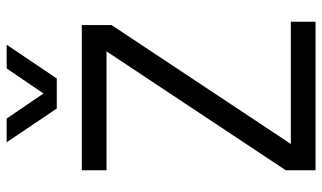

<svg xmlns="http://www.w3.org/2000/svg" viewBox="-215 -750 965 575"><g transform="rotate(-90 267.5 -462.5)"><path d="M45 -89 435 -677 480 -626H45V-700H480V-611L90 -23L45 -74H490V0H45ZM129 -925H200L302 -775H230ZM248 -775 350 -925H421L320 -775Z"/></g></svg>

Font: TASA Explorer VF
Style: Regular
Weight: 400
Designer: Weizhong Zhang
Foundry: Local Remote
Version: Version 1.000;Glyphs 3.2 (3192)